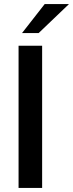

<svg xmlns="http://www.w3.org/2000/svg" viewBox="-20 -921 358 941"><path d="M71 0V-697H186.5V0ZM88 -759 199 -901H318L169.5 -759Z"/></svg>

Font: HK Grotesk SemiBold
Style: Regular
Weight: 600
Designer: Alfredo Marco Pradil
Foundry: Hanken Design Co.
Version: Version 3.001;FEAKit 1.0